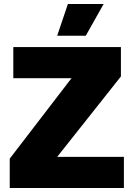

<svg xmlns="http://www.w3.org/2000/svg" viewBox="-20 -947 673 967"><path d="M29 0V-148L340 -553H47V-710H589V-562L268 -157H604V0ZM268 -767 322 -927H502L412 -767Z"/></svg>

Font: Geist Black
Style: Regular
Weight: 400
Designer: Basement.studio, Andrés Briganti, Mateo Zaragoza
Foundry: Basement.studio, Vercel, Andrés Briganti, Guido Ferreyra, Mateo Zaragoza
Version: Version 1.401